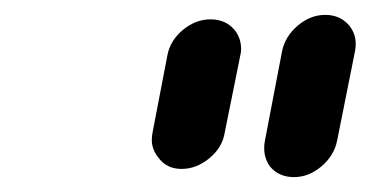

<svg xmlns="http://www.w3.org/2000/svg" viewBox="-20 -737 498 258"><path d="M205 -663Q209 -683 226 -697Q243 -711 263 -711Q283 -711 295 -697Q304 -686 304 -671Q304 -667 303 -663L282 -559Q279 -539 261.5 -524.5Q244 -510 224 -510Q204 -510 193 -525Q184 -536 184 -549Q184 -554 185 -559ZM359 -668Q363 -688 380 -702.5Q397 -717 417 -717Q437 -717 449 -703Q458 -692 458 -678Q458 -673 457 -668L433 -548Q429 -528 412 -513.5Q395 -499 375 -499Q355 -499 343 -513Q335 -524 335 -538Q335 -543 336 -548Z"/></svg>

Font: Bad Comic
Style: Italic
Weight: 400
Italic angle: -11°
Designer: GGBotNet
Foundry: GGBotNet
Version: 0.95